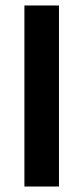

<svg xmlns="http://www.w3.org/2000/svg" viewBox="-20 -680 304 700"><path d="M69 0V-660H195V0Z"/></svg>

Font: Bricolage Grotesque SemiCondensed SemiBold
Style: Regular
Weight: 600
Width: 4
Designer: Mathieu Triay
Foundry: Atelier Triay
Version: Version 1.001;gftools[0.9.33.dev8+g029e19f]